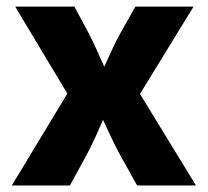

<svg xmlns="http://www.w3.org/2000/svg" viewBox="-20 -566 634 586"><path d="M16.1 0H193.4L245.1 -94.7C263.7 -129.4 279.3 -165 294.4 -200.2C310.5 -165 327.1 -129.4 345.7 -94.7L398.4 0H578.1L407.2 -279.3L570.8 -545.9H393.1L349.1 -467.8C330.1 -433.6 314 -397.5 298.3 -362.3C282.7 -397.5 267.1 -433.1 249 -467.8L207 -545.9H26.4L185.5 -280.3Z"/></svg>

Font: Inter ExtraBold
Style: Regular
Weight: 800
Designer: Rasmus Andersson
Foundry: rsms
Version: Version 4.001;git-9221beed3